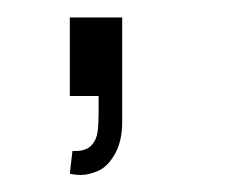

<svg xmlns="http://www.w3.org/2000/svg" viewBox="-20 -110 280 220"><path d="M63 63Q65 63 66.5 63Q78.5 63 84.5 56.8Q90.5 50.5 91.8 41.2Q93 32 93 20Q93 15.5 93 11V0H60V-90H120V30Q120 51.5 111.8 66.2Q103.5 81 92.5 85.8Q81.5 90.5 72.5 90.5Q66.5 90.5 60 89Z"/></svg>

Font: Vela Sans ExtLt
Style: Regular
Weight: 200
Designer: Principal design: Mikhail Sharanda - project Manrope.
Design modification: Ravid Balaliev
Foundry: Mikhail Sharanda
Version: Version 1.001